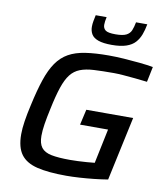

<svg xmlns="http://www.w3.org/2000/svg" viewBox="-97 -985 933 1074"><g transform="rotate(10 369.5 -448.5)"><path d="M352 8Q250 8 186.5 -7.5Q123 -23 93.5 -63Q64 -103 64 -177Q64 -210 70.5 -252.5Q77 -295 89 -347Q108 -434 128.5 -495Q149 -556 176.5 -595.5Q204 -635 243 -657Q282 -679 338 -687.5Q394 -696 471 -696Q511 -696 556.5 -693Q602 -690 646.5 -685.5Q691 -681 724 -675L706 -588Q673 -592 637.5 -595.5Q602 -599 570 -601.5Q538 -604 516 -604Q449 -604 402.5 -601.5Q356 -599 324 -586.5Q292 -574 270.5 -546.5Q249 -519 232.5 -470Q216 -421 200 -344Q189 -294 183 -256Q177 -218 177 -188Q177 -145 194.5 -122Q212 -99 251.5 -91Q291 -83 358 -83Q377 -83 402.5 -84Q428 -85 453 -87Q478 -89 497 -91L538 -287H379L399 -375H665L587 -12Q551 -6 509 -1.5Q467 3 426.5 5.5Q386 8 352 8ZM476 -757Q427 -757 399 -767Q371 -777 360 -795.5Q349 -814 349 -838Q349 -854 352 -870Q355 -886 359 -905H421Q418 -892 416.5 -881Q415 -870 415 -861Q415 -841 429 -830Q443 -819 486 -819Q527 -819 547 -829Q567 -839 575 -858.5Q583 -878 588 -905H652Q646 -872 636 -845.5Q626 -819 608 -799Q590 -779 558 -768Q526 -757 476 -757Z"/></g></svg>

Font: Saira SemiExpanded Medium
Style: Italic
Weight: 500
Width: 6
Italic angle: -12°
Designer: Hector Gatti with collaboration of the Omnibus-Type team
Foundry: Omnibus-Type
Version: Version 1.101